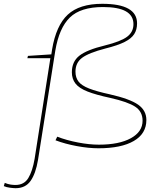

<svg xmlns="http://www.w3.org/2000/svg" viewBox="-109 -770 818 1010"><path d="M73 66 156 -464H35L38 -476L161 -484L165 -510Q186 -636 247.5 -693Q309 -750 429 -750Q612 -750 612 -647Q612 -614 597 -590.5Q582 -567 546 -549Q510 -531 446 -515Q358 -492 323 -466Q288 -440 288 -393Q288 -362 304 -341Q320 -320 359.5 -304.5Q399 -289 468 -274Q574 -250 617.5 -219.5Q661 -189 661 -139Q661 -67 595 -28.5Q529 10 409 10Q357 10 295 -1.5Q233 -13 183 -32L192 -51Q241 -32 301 -20.5Q361 -9 411 -9Q518 -9 579.5 -43Q641 -77 641 -135Q641 -183 602.5 -208.5Q564 -234 471 -255Q396 -271 351.5 -288.5Q307 -306 288 -330.5Q269 -355 269 -390Q269 -446 308.5 -477Q348 -508 443 -531Q527 -552 560 -577Q593 -602 593 -643Q593 -733 433 -733Q315 -733 258.5 -678Q202 -623 182 -504L91 71Q79 143 52 181.5Q25 220 -27 220Q-37 220 -56.5 217.5Q-76 215 -89 209L-84 192Q-67 199 -53 201Q-39 203 -28 203Q18 203 40 166.5Q62 130 73 66Z"/></svg>

Font: Georama Extended Thin
Style: Italic
Weight: 100
Width: 7
Italic angle: -9°
Designer: Jean-Baptiste Levee
Foundry: Production Type
Version: Version 1.000